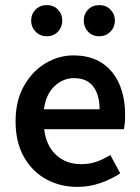

<svg xmlns="http://www.w3.org/2000/svg" viewBox="-20 -720 547 752"><path d="M283 12Q215 12 160 -18.5Q105 -49 73 -106.5Q41 -164 41 -245Q41 -325 73.5 -383Q106 -441 158 -472Q210 -503 267 -503Q334 -503 379 -473.5Q424 -444 447 -391.5Q470 -339 470 -270Q470 -234 465 -214H153Q161 -149 200 -113Q239 -77 298 -77Q330 -77 357.5 -86.5Q385 -96 412 -113L451 -41Q416 -18 373 -3Q330 12 283 12ZM152 -292H370Q370 -349 345 -381.5Q320 -414 270 -414Q227 -414 193.5 -382.5Q160 -351 152 -292ZM163 -578Q137 -578 119.5 -596Q102 -614 102 -639Q102 -665 119.5 -682.5Q137 -700 163 -700Q190 -700 207 -682.5Q224 -665 224 -639Q224 -614 207 -596Q190 -578 163 -578ZM369 -578Q342 -578 325 -596Q308 -614 308 -639Q308 -665 325 -682.5Q342 -700 369 -700Q395 -700 412.5 -682.5Q430 -665 430 -639Q430 -614 412.5 -596Q395 -578 369 -578Z"/></svg>

Font: Source Sans Pro SemiBold
Style: Regular
Weight: 600
Designer: Paul D. Hunt
Foundry: Adobe Systems Incorporated
Version: Version 2.045;hotconv 1.0.109;makeotfexe 2.5.65596